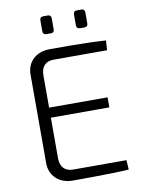

<svg xmlns="http://www.w3.org/2000/svg" viewBox="-94 -930 745 996"><g transform="rotate(-10 278.5 -432.0)"><path d="M209 -691Q258 -691 308 -691Q358 -691 407 -689.5Q456 -688 503 -685L500 -634H219Q187 -634 169.5 -616Q152 -598 152 -563V-127Q152 -92 169.5 -73.5Q187 -55 219 -55H500L503 -5Q456 -2 407 -1Q358 0 308 0.5Q258 1 209 1Q154 1 120.5 -30.5Q87 -62 87 -113V-577Q87 -629 120.5 -660Q154 -691 209 -691ZM104 -393H460V-340H104ZM405 -865Q423 -865 423 -846V-790Q423 -771 405 -771H382Q363 -771 363 -790V-846Q363 -865 382 -865ZM228 -865Q246 -865 246 -846V-790Q246 -771 228 -771H205Q186 -771 186 -790V-846Q186 -865 205 -865Z"/></g></svg>

Font: Exo 2 Light
Style: Regular
Weight: 300
Designer: Natanael Gama
Foundry: Natanael Gama
Version: Version 2.010